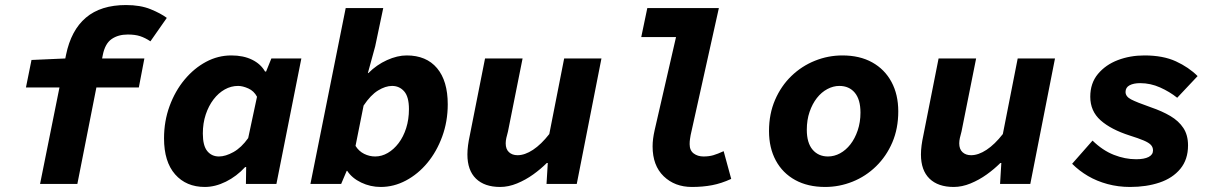

<svg xmlns="http://www.w3.org/2000/svg" viewBox="-20 -730 4840 762"><path d="M139 0 242 -512Q262 -610 321 -660Q380 -710 480 -710Q537 -710 577.5 -693.5Q618 -677 642 -659L577 -566Q556 -580 536 -586.5Q516 -593 487 -593Q449 -593 423 -575Q397 -557 388 -512L287 0ZM83 -383 105 -492 240 -498H553L531 -383Z M793 12Q719 12 675 -38Q631 -88 631 -181Q631 -249 653 -309Q675 -369 712.5 -414Q750 -459 797.5 -484.5Q845 -510 898 -510Q946 -510 980.5 -493Q1015 -476 1032 -446H1036L1057 -498H1176L1077 0H956L957 -67H953Q919 -30 876.5 -9Q834 12 793 12ZM849 -109Q875 -109 906.5 -126.5Q938 -144 965 -182L1000 -346Q988 -369 965.5 -379Q943 -389 925 -389Q897 -389 872 -375Q847 -361 827.5 -335.5Q808 -310 796.5 -275.5Q785 -241 785 -200Q785 -152 802.5 -130.5Q820 -109 849 -109Z M1491 12Q1450 12 1413.5 -5.5Q1377 -23 1358 -52H1356L1334 0H1212L1352 -698H1501L1469 -546L1440 -440H1442Q1475 -473 1516 -491.5Q1557 -510 1594 -510Q1672 -510 1714.5 -459.5Q1757 -409 1757 -316Q1757 -248 1735 -188Q1713 -128 1676 -83.5Q1639 -39 1591 -13.5Q1543 12 1491 12ZM1469 -109Q1495 -109 1519 -123Q1543 -137 1562 -162Q1581 -187 1592 -221.5Q1603 -256 1603 -297Q1603 -346 1584 -367.5Q1565 -389 1536 -389Q1510 -389 1480.5 -371Q1451 -353 1423 -311L1391 -151Q1404 -130 1425 -119.5Q1446 -109 1469 -109Z M1965 12Q1903 12 1869 -21Q1835 -54 1835 -117Q1835 -134 1837.5 -153Q1840 -172 1844 -190L1905 -498H2054L1996 -208Q1992 -194 1989.5 -182.5Q1987 -171 1987 -161Q1987 -138 2000 -126Q2013 -114 2034 -114Q2063 -114 2095.5 -135.5Q2128 -157 2160 -198L2219 -498H2367L2269 0H2149L2154 -83H2150Q2126 -59 2096 -37.5Q2066 -16 2032 -2Q1998 12 1965 12Z M2726 12Q2658 12 2614 -30.5Q2570 -73 2570 -149Q2570 -164 2572 -179.5Q2574 -195 2578 -213L2663 -583H2525L2549 -698H2833L2721 -194Q2720 -187 2718.5 -178.5Q2717 -170 2717 -158Q2717 -133 2733 -121Q2749 -109 2772 -109Q2794 -109 2811 -114Q2828 -119 2852 -130L2882 -20Q2843 -2 2806 5Q2769 12 2726 12Z M3255 12Q3186 12 3136 -15.5Q3086 -43 3059 -93Q3032 -143 3032 -210Q3032 -278 3056 -333.5Q3080 -389 3121 -428.5Q3162 -468 3214.5 -489Q3267 -510 3323 -510Q3392 -510 3441.5 -482.5Q3491 -455 3518 -405Q3545 -355 3545 -288Q3545 -220 3521.5 -165Q3498 -110 3457 -70Q3416 -30 3363.5 -9Q3311 12 3255 12ZM3266 -109Q3291 -109 3314 -121.5Q3337 -134 3355 -157Q3373 -180 3384 -212.5Q3395 -245 3395 -283Q3395 -335 3372.5 -362Q3350 -389 3311 -389Q3287 -389 3263.5 -376.5Q3240 -364 3222 -341Q3204 -318 3193 -286Q3182 -254 3182 -215Q3182 -163 3205 -136Q3228 -109 3266 -109Z M3765 12Q3703 12 3669 -21Q3635 -54 3635 -117Q3635 -134 3637.5 -153Q3640 -172 3644 -190L3705 -498H3854L3796 -208Q3792 -194 3789.5 -182.5Q3787 -171 3787 -161Q3787 -138 3800 -126Q3813 -114 3834 -114Q3863 -114 3895.5 -135.5Q3928 -157 3960 -198L4019 -498H4167L4069 0H3949L3954 -83H3950Q3926 -59 3896 -37.5Q3866 -16 3832 -2Q3798 12 3765 12Z M4465 12Q4418 12 4375.5 0.5Q4333 -11 4298 -31.5Q4263 -52 4235 -80L4316 -172Q4356 -133 4400.5 -115.5Q4445 -98 4489 -98Q4521 -98 4538.5 -107Q4556 -116 4556 -133Q4556 -146 4547.5 -155Q4539 -164 4519 -172.5Q4499 -181 4464 -192Q4389 -216 4348 -252.5Q4307 -289 4307 -346Q4307 -400 4337.5 -436.5Q4368 -473 4416.5 -491.5Q4465 -510 4522 -510Q4596 -510 4647 -486.5Q4698 -463 4733 -428L4652 -342Q4622 -366 4584 -383Q4546 -400 4505 -400Q4479 -400 4463 -391.5Q4447 -383 4447 -365Q4447 -347 4469 -335.5Q4491 -324 4548 -304Q4592 -289 4625 -269.5Q4658 -250 4676.5 -222Q4695 -194 4695 -153Q4695 -97 4664.5 -60Q4634 -23 4582 -5.5Q4530 12 4465 12Z"/></svg>

Font: Source Code Pro ExtraBold
Style: Italic
Weight: 800
Italic angle: -11°
Monospace: yes
Designer: Paul D. Hunt, Teo Tuominen
Foundry: Adobe Systems Incorporated
Version: Version 1.016;hotconv 1.0.116;makeotfexe 2.5.65601